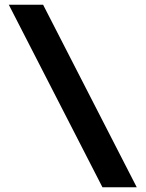

<svg xmlns="http://www.w3.org/2000/svg" viewBox="-20 -710 611 806"><path d="M161 -690H17L410 76H554Z"/></svg>

Font: Exo 2 Extra Bold
Style: Regular
Weight: 800
Designer: Natanael Gama
Version: Version 1.001;PS 001.001;hotconv 1.0.88;makeotf.lib2.5.64775